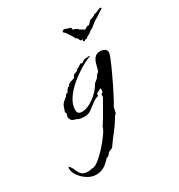

<svg xmlns="http://www.w3.org/2000/svg" viewBox="-189 -437 688 736"><g transform="rotate(-30 155.0 -68.5)"><path d="M354 -341Q360 -343 362 -340Q364 -337 361 -336Q354 -332 348 -328Q342 -324 335 -319Q333 -318 321.5 -311Q310 -304 305 -299L294 -290H293L290 -288Q288 -288 287 -287L277 -280V-279H276L271 -275L270 -276L269 -275Q269 -273 266 -273L262 -271Q261 -271 259 -269Q259 -266 257 -266Q254 -265 250 -265Q241 -259 239 -263Q237 -264 239.5 -267.5Q242 -271 240 -271L235 -270Q234 -270 233 -270.5Q232 -271 233 -271L232 -272L231 -271L225 -284Q225 -285 222 -285L221 -287L220 -286L215 -295Q213 -300 208 -307Q203 -314 202 -316Q198 -321 195.5 -324.5Q193 -328 188 -332V-333Q188 -335 192 -338Q196 -341 200 -339Q214 -334 225 -331Q225 -330 225 -326Q225 -322 228 -321Q229 -320 232 -320Q235 -320 236 -319L247 -313V-308Q250 -311 250 -309L256 -305Q257 -304 258.5 -303.5Q260 -303 261 -302L268 -298Q270 -300 275 -303L283 -306Q285 -308 285 -305L291 -308L301 -319Q303 -321 306.5 -321.5Q310 -322 312 -323Q315 -324 320 -326.5Q325 -329 326 -331Q334 -332 341 -335.5Q348 -339 354 -341ZM26 205Q8 205 -10 194Q-28 183 -40.5 166Q-53 149 -53 131L-50 125Q-40 136 -35 149Q-30 162 -21.5 170.5Q-13 179 8 179Q12 179 16 178Q20 177 24 176Q33 179 51.5 165Q70 151 89.5 129.5Q109 108 123.5 87.5Q138 67 139 58Q155 34 169 9Q183 -16 197 -40L198 -53L207 -58L205 -59L207 -68L205 -75Q201 -71 195 -68.5Q189 -66 184 -62L183 -53Q169 -50 155.5 -39.5Q142 -29 129 -19.5Q116 -10 101 -10Q94 -10 83.5 -11.5Q73 -13 68 -17Q55 -20 49 -24.5Q43 -29 41 -42L45 -55L42 -63Q47 -78 49.5 -85Q52 -92 57.5 -97.5Q63 -103 76 -113Q77 -118 81.5 -120.5Q86 -123 90 -124L91 -129L101 -141L104 -139L110 -148Q117 -153 124.5 -154.5Q132 -156 139 -160Q141 -171 152.5 -173.5Q164 -176 166 -184H170L187 -195L193 -192L207 -201Q213 -201 218.5 -202Q224 -203 229 -203L233 -201Q213 -194 187 -178.5Q161 -163 136.5 -142.5Q112 -122 96 -98Q80 -74 80 -50Q80 -31 100 -31Q118 -31 137.5 -42Q157 -53 173 -69Q189 -85 196 -100L213 -114L222 -128Q229 -129 232 -140Q235 -151 238.5 -164.5Q242 -178 250.5 -188Q259 -198 276 -198Q285 -198 294 -193Q303 -188 303 -177Q303 -172 295.5 -153Q288 -134 276 -108Q264 -82 251.5 -56.5Q239 -31 228.5 -11.5Q218 8 214 13Q213 19 210.5 30.5Q208 42 202 44Q186 72 167 96Q148 120 130 146L112 154Q109 158 105.5 162Q102 166 97 169L94 168Q80 184 64.5 194.5Q49 205 26 205Z"/></g></svg>

Font: Kolker Brush
Style: Regular
Weight: 400
Designer: Robert E. Leuschke
Foundry: Robert E. Leuschke
Version: Version 1.010; ttfautohint (v1.8.3)